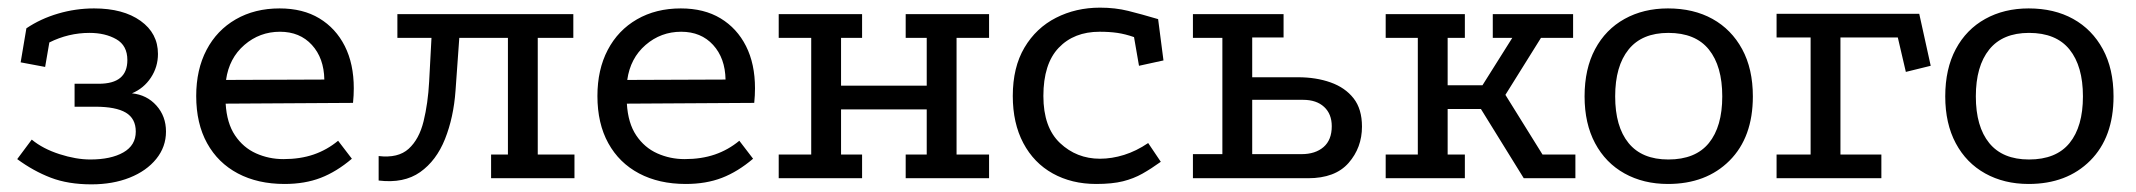

<svg xmlns="http://www.w3.org/2000/svg" viewBox="-20 -466 5586 502"><path d="M219 16Q158 16 112.5 -1.5Q67 -19 25 -50L63 -101Q92 -77 135.5 -63Q179 -49 216 -49Q270 -49 302.5 -67.5Q335 -86 335 -122Q335 -156 309 -171.5Q283 -187 229 -187H175V-247H238Q276 -247 294.5 -262.5Q313 -278 313 -309Q313 -347 284 -363.5Q255 -380 214 -380Q159 -380 109 -355L98 -291L34 -303L49 -392Q86 -417 132 -430.5Q178 -444 226 -444Q302 -444 347.5 -411.5Q393 -379 393 -325Q393 -291 374.5 -263Q356 -235 325 -222Q364 -218 389 -190Q414 -162 414 -122Q414 -82 388.5 -50.5Q363 -19 319 -1.5Q275 16 219 16Z M900 -51Q860 -17 818.5 -1Q777 15 724 15Q654 15 602 -12.5Q550 -40 521.5 -91.5Q493 -143 493 -215Q493 -284 520 -335.5Q547 -387 596.5 -415.5Q646 -444 711 -444Q772 -444 815 -418Q858 -392 881.5 -345.5Q905 -299 905 -235Q905 -226 904.5 -216.5Q904 -207 903 -197L570 -195Q573 -144 594.5 -112Q616 -80 649.5 -65Q683 -50 721 -50Q765 -50 800 -62Q835 -74 864 -98ZM828 -258Q827 -314 795.5 -348.5Q764 -383 712 -383Q659 -383 619 -348.5Q579 -314 571 -257Z M1264 0V-62H1308V-367H1019V-429H1479V-367H1386V-62H1482V0ZM970 6V-58Q1021 -52 1048.5 -77Q1076 -102 1087.5 -149Q1099 -196 1102 -252L1109 -383H1182L1171 -229Q1166 -159 1143.5 -102.5Q1121 -46 1078.5 -16Q1036 14 970 6Z M1949 -51Q1909 -17 1867.5 -1Q1826 15 1773 15Q1703 15 1651 -12.5Q1599 -40 1570.5 -91.5Q1542 -143 1542 -215Q1542 -284 1569 -335.5Q1596 -387 1645.5 -415.5Q1695 -444 1760 -444Q1821 -444 1864 -418Q1907 -392 1930.5 -345.5Q1954 -299 1954 -235Q1954 -226 1953.5 -216.5Q1953 -207 1952 -197L1619 -195Q1622 -144 1643.5 -112Q1665 -80 1698.5 -65Q1732 -50 1770 -50Q1814 -50 1849 -62Q1884 -74 1913 -98ZM1877 -258Q1876 -314 1844.5 -348.5Q1813 -383 1761 -383Q1708 -383 1668 -348.5Q1628 -314 1620 -257Z M2016 -429H2234V-367H2179V-242H2403V-367H2348V-429H2566V-367H2481V-62H2566V0H2348V-62H2403V-180H2179V-62H2234V0H2016V-62H2101V-367H2016Z M2945 -369Q2922 -377 2901.5 -380Q2881 -383 2855 -383Q2788 -383 2748 -341Q2708 -299 2708 -215Q2708 -133 2751.5 -92Q2795 -51 2856 -51Q2887 -51 2919 -61Q2951 -71 2982 -92L3015 -43Q2990 -25 2967 -12Q2944 1 2916 8Q2888 15 2846 15Q2782 15 2732.5 -12.5Q2683 -40 2655.5 -92Q2628 -144 2628 -215Q2628 -290 2658.5 -341.5Q2689 -393 2741 -419.5Q2793 -446 2856 -446Q2896 -446 2930 -437.5Q2964 -429 3008 -416L3022 -308L2958 -294Z M3099 0V-63H3176V-367H3099V-429H3336V-368H3254V-264H3374Q3421 -264 3459 -250.5Q3497 -237 3519 -209Q3541 -181 3541 -135Q3541 -80 3506 -40Q3471 0 3400 0ZM3254 -63H3383Q3419 -63 3440.5 -81.5Q3462 -100 3462 -136Q3462 -168 3442 -186.5Q3422 -205 3387 -205H3254Z M3603 -429H3810V-367H3765V-243H3856L3934 -367H3883V-429H4093V-367H4009L3916 -218L4013 -62H4099V0H3964L3852 -181H3765V-62H3810V0H3603V-62H3687V-367H3603Z M4341 -444Q4408 -444 4457.5 -416.5Q4507 -389 4535 -337.5Q4563 -286 4563 -214Q4563 -107 4502 -46Q4441 15 4341 15Q4277 15 4227.5 -12.5Q4178 -40 4150.5 -91.5Q4123 -143 4123 -214Q4123 -286 4150.5 -337.5Q4178 -389 4227.5 -416.5Q4277 -444 4341 -444ZM4342 -380Q4273 -380 4238 -336.5Q4203 -293 4203 -214Q4203 -135 4238 -92Q4273 -49 4342 -49Q4413 -49 4448 -92Q4483 -135 4483 -214Q4483 -293 4448 -336.5Q4413 -380 4342 -380Z M4625 -430H4998L5028 -294L4963 -278L4942 -368H4792V-62H4899V0H4625V-62H4714V-368H4625Z M5284 -444Q5351 -444 5400.5 -416.5Q5450 -389 5478 -337.5Q5506 -286 5506 -214Q5506 -107 5445 -46Q5384 15 5284 15Q5220 15 5170.5 -12.5Q5121 -40 5093.5 -91.5Q5066 -143 5066 -214Q5066 -286 5093.5 -337.5Q5121 -389 5170.5 -416.5Q5220 -444 5284 -444ZM5285 -380Q5216 -380 5181 -336.5Q5146 -293 5146 -214Q5146 -135 5181 -92Q5216 -49 5285 -49Q5356 -49 5391 -92Q5426 -135 5426 -214Q5426 -293 5391 -336.5Q5356 -380 5285 -380Z"/></svg>

Font: Podkova
Style: Regular
Weight: 400
Designer: Ilya Yudin
Foundry: Cyreal (www.cyreal.org)
Version: Version 2.103